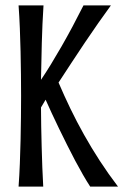

<svg xmlns="http://www.w3.org/2000/svg" viewBox="-20 -691 457 711"><path d="M141.1 -670.9Q136.7 -603 134.8 -532.2Q132.8 -461.4 131.8 -395.5Q149.4 -421.4 168.5 -452.6Q187.5 -483.9 207.8 -519Q228 -554.2 248.5 -592.5Q269 -630.9 289.1 -670.9H390.6Q369.1 -641.6 344.2 -606Q319.3 -570.3 293.9 -532.7Q268.6 -495.1 243.7 -457Q218.8 -418.9 196.8 -385.3Q217.3 -337.4 240.7 -288.8Q264.2 -240.2 291.3 -191.9Q318.4 -143.6 349.6 -95.5Q380.9 -47.4 417 0H314Q301.8 -18.6 287.6 -43.2Q273.4 -67.9 258.5 -95.9Q243.7 -124 228.5 -154.3Q213.4 -184.6 199 -214.1Q184.6 -243.7 171.9 -271.2Q159.2 -298.8 148.9 -321.8L131.8 -293Q131.8 -259.3 132.6 -222.4Q133.3 -185.5 134.3 -147.5Q135.3 -109.4 136.7 -71.8Q138.2 -34.2 140.1 0H48.8Q51.8 -41.5 53.5 -85.2Q55.2 -128.9 56.2 -172.1Q57.1 -215.3 57.6 -256.8Q58.1 -298.3 58.1 -335.9Q58.1 -373.5 57.6 -415Q57.1 -456.5 56.2 -499.5Q55.2 -542.5 53.5 -585.9Q51.8 -629.4 48.8 -670.9Z"/></svg>

Font: Crushed
Style: Regular
Weight: 400
Width: 3
Designer: Astigmatic (AOETI)
Foundry: Astigmatic (AOETI)
Version: Version 001.000